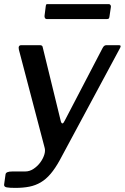

<svg xmlns="http://www.w3.org/2000/svg" viewBox="-34 -750 608 935"><path d="M41 165Q13 165 -1 162.5Q-15 160 -14 149L-7 99Q-6 92 2 88.5Q10 85 27 85H89Q110 85 129 72.5Q148 60 161.5 42Q175 24 181.5 4Q188 -16 183 -32L58 -508Q53 -530 70 -530H160Q173 -530 174 -520L262 -160Q265 -149 270 -149Q275 -149 281 -162L465 -515Q469 -523 473.5 -526.5Q478 -530 484 -530H545Q559 -530 550 -515L257 30Q235 70 212.5 96.5Q190 123 164.5 138Q139 153 109 159Q79 165 41 165ZM506 -716 499 -669Q498 -661 495 -659Q492 -657 482 -657H196Q188 -657 185 -662Q182 -667 183 -674L189 -721Q190 -727 191.5 -728.5Q193 -730 198 -730H496Q501 -730 504 -725.5Q507 -721 506 -716Z"/></svg>

Font: Libre Franklin Medium
Style: Italic
Weight: 500
Italic angle: -8°
Designer: Pablo Impallari, Rodrigo Fuenzalida, Nhung Nguyen
Foundry: Impallari Type
Version: Version 3.000